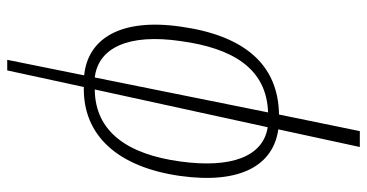

<svg xmlns="http://www.w3.org/2000/svg" viewBox="-268 -532 1039 544"><g transform="rotate(-90 252.0 -260.5)"><path d="M107 239H152L199 10C342 8 423 -90 448 -268C473 -440 413 -532 310 -542L354 -760H324L277 -543C140 -546 50 -447 25 -270C1 -98 56 -6 157 8ZM66 -270C86 -417 149 -511 270 -512L163 -22C80 -35 46 -125 66 -270ZM407 -268C387 -122 330 -25 205 -21L304 -512C388 -502 429 -417 407 -268Z"/></g></svg>

Font: Noto Serif Condensed ExtraLight
Style: Italic
Weight: 200
Width: 3
Italic angle: -12°
Designer: Monotype Design Team
Foundry: Monotype Imaging Inc.
Version: Version 2.013